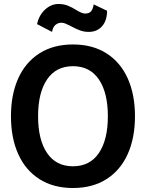

<svg xmlns="http://www.w3.org/2000/svg" viewBox="-20 -933 732 963"><path d="M35 -350Q35 -459 71.5 -540Q108 -621 178 -665.5Q248 -710 346 -710Q444 -710 514 -665.5Q584 -621 620.5 -540Q657 -459 657 -350Q657 -241 620.5 -160Q584 -79 514 -34.5Q444 10 346 10Q248 10 178 -34.5Q108 -79 71.5 -160Q35 -241 35 -350ZM521 -350Q521 -468 476 -534.5Q431 -601 346 -601Q261 -601 216 -534.5Q171 -468 171 -350Q171 -232 216 -165.5Q261 -99 346 -99Q431 -99 476 -165.5Q521 -232 521 -350ZM166 -812Q175 -856 205.5 -884.5Q236 -913 273 -913Q299 -913 319.5 -905Q340 -897 364 -882Q375 -875 386.5 -870Q398 -865 407 -865Q426 -865 436 -875.5Q446 -886 450 -911L517 -879Q517 -830 492 -801.5Q467 -773 425 -773Q402 -773 381.5 -780.5Q361 -788 337 -801Q320 -810 309 -814.5Q298 -819 288 -819Q271 -819 258 -808Q245 -797 241 -773Z"/></svg>

Font: Niramit
Style: Bold
Weight: 700
Designer: Katatrad Aksorn Co.,Ltd.
Foundry: Cadson Demak Co.,Ltd.
Version: Version 1.001; ttfautohint (v1.6)